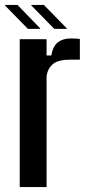

<svg xmlns="http://www.w3.org/2000/svg" viewBox="-34 -759 364 779"><path d="M46 0V-600H155V-534H174Q181 -572 201 -587.5Q221 -603 253 -603Q263 -603 273.5 -602.5Q284 -602 290 -601V-517H254Q204 -517 182.5 -500.5Q161 -484 155 -452V0ZM79 -642 -14 -737V-739H37L129 -644V-642ZM93 -737V-739H144L237 -644V-642H186Z"/></svg>

Font: Big Shoulders Display
Style: Bold
Weight: 700
Designer: Patric King
Foundry: XO Type Co
Version: Version 1.000; ttfautohint (v1.8.2)